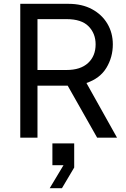

<svg xmlns="http://www.w3.org/2000/svg" viewBox="-20 -720 658 1004"><path d="M86 0V-700H338Q409 -700 461 -672Q513 -644 541.5 -596Q570 -548 570 -488Q570 -421 536.5 -365.5Q503 -310 432 -286L592 0H488L334 -272H176V0ZM328 -620H176V-354H328Q401 -354 440.5 -390.5Q480 -427 480 -488Q480 -545 443 -582.5Q406 -620 328 -620ZM254 30H368V156L304 264H240L312 144H254Z"/></svg>

Font: Liter
Style: Regular
Weight: 400
Designer: Anton Skugarov
Foundry: skugi
Version: Version 1.004; ttfautohint (v1.8.4.7-5d5b)